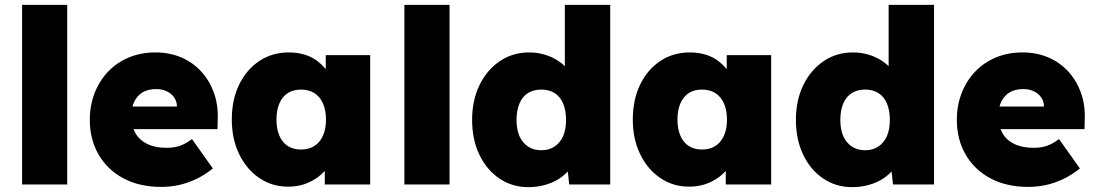

<svg xmlns="http://www.w3.org/2000/svg" viewBox="-20 -760 4516 791"><path d="M71 0V-740H257V0Z M350 -266Q350 -326 370 -377Q390 -428 426 -465.5Q462 -503 511.5 -523.5Q561 -544 620 -544Q678 -544 725.5 -524Q773 -504 807.5 -467Q842 -430 860.5 -380Q879 -330 877 -270L876 -228H456L433 -321H727L709 -301V-320Q709 -342 697.5 -358.5Q686 -375 667 -384Q648 -393 624 -393Q590 -393 567.5 -379.5Q545 -366 533 -341Q521 -316 521 -281Q521 -241 537.5 -212Q554 -183 586.5 -167Q619 -151 666 -151Q697 -151 720.5 -159Q744 -167 771 -187L857 -66Q822 -38 786.5 -21.5Q751 -5 716 2.5Q681 10 645 10Q554 10 488 -25.5Q422 -61 386 -123.5Q350 -186 350 -266Z M935 -267Q935 -349 965 -411Q995 -473 1048 -508.5Q1101 -544 1170 -544Q1207 -544 1238 -534Q1269 -524 1292 -505Q1315 -486 1332 -462Q1349 -438 1360 -410L1322 -412V-533H1505V0H1318V-130L1359 -128Q1350 -99 1332.5 -74Q1315 -49 1290 -30.5Q1265 -12 1234.5 -1.5Q1204 9 1167 9Q1101 9 1048.5 -26.5Q996 -62 965.5 -124.5Q935 -187 935 -267ZM1323 -267Q1323 -306 1310.5 -334Q1298 -362 1275 -376.5Q1252 -391 1220 -391Q1188 -391 1165.5 -376.5Q1143 -362 1131 -334Q1119 -306 1119 -267Q1119 -229 1131 -201Q1143 -173 1165.5 -158.5Q1188 -144 1220 -144Q1252 -144 1275 -158.5Q1298 -173 1310.5 -201Q1323 -229 1323 -267Z M1646 0V-740H1832V0Z M1925 -266Q1925 -347 1955.5 -409.5Q1986 -472 2039 -508Q2092 -544 2160 -544Q2195 -544 2227 -534Q2259 -524 2284.5 -506Q2310 -488 2327.5 -464Q2345 -440 2350 -413L2307 -401V-740H2494V0H2325L2312 -119L2349 -112Q2345 -86 2328 -64Q2311 -42 2285.5 -25Q2260 -8 2226.5 1.5Q2193 11 2157 11Q2090 11 2037.5 -24.5Q1985 -60 1955 -122.5Q1925 -185 1925 -266ZM2312 -266Q2312 -305 2300 -333.5Q2288 -362 2265 -376.5Q2242 -391 2210 -391Q2178 -391 2155 -376.5Q2132 -362 2120 -333.5Q2108 -305 2108 -266Q2108 -227 2120 -199.5Q2132 -172 2155 -156.5Q2178 -141 2210 -141Q2242 -141 2265 -156.5Q2288 -172 2300 -199.5Q2312 -227 2312 -266Z M2587 -267Q2587 -349 2617 -411Q2647 -473 2700 -508.5Q2753 -544 2822 -544Q2859 -544 2890 -534Q2921 -524 2944 -505Q2967 -486 2984 -462Q3001 -438 3012 -410L2974 -412V-533H3157V0H2970V-130L3011 -128Q3002 -99 2984.5 -74Q2967 -49 2942 -30.5Q2917 -12 2886.5 -1.5Q2856 9 2819 9Q2753 9 2700.5 -26.5Q2648 -62 2617.5 -124.5Q2587 -187 2587 -267ZM2975 -267Q2975 -306 2962.5 -334Q2950 -362 2927 -376.5Q2904 -391 2872 -391Q2840 -391 2817.5 -376.5Q2795 -362 2783 -334Q2771 -306 2771 -267Q2771 -229 2783 -201Q2795 -173 2817.5 -158.5Q2840 -144 2872 -144Q2904 -144 2927 -158.5Q2950 -173 2962.5 -201Q2975 -229 2975 -267Z M3259 -266Q3259 -347 3289.5 -409.5Q3320 -472 3373 -508Q3426 -544 3494 -544Q3529 -544 3561 -534Q3593 -524 3618.5 -506Q3644 -488 3661.5 -464Q3679 -440 3684 -413L3641 -401V-740H3828V0H3659L3646 -119L3683 -112Q3679 -86 3662 -64Q3645 -42 3619.5 -25Q3594 -8 3560.5 1.5Q3527 11 3491 11Q3424 11 3371.5 -24.5Q3319 -60 3289 -122.5Q3259 -185 3259 -266ZM3646 -266Q3646 -305 3634 -333.5Q3622 -362 3599 -376.5Q3576 -391 3544 -391Q3512 -391 3489 -376.5Q3466 -362 3454 -333.5Q3442 -305 3442 -266Q3442 -227 3454 -199.5Q3466 -172 3489 -156.5Q3512 -141 3544 -141Q3576 -141 3599 -156.5Q3622 -172 3634 -199.5Q3646 -227 3646 -266Z M3922 -266Q3922 -326 3942 -377Q3962 -428 3998 -465.5Q4034 -503 4083.5 -523.5Q4133 -544 4192 -544Q4250 -544 4297.5 -524Q4345 -504 4379.5 -467Q4414 -430 4432.5 -380Q4451 -330 4449 -270L4448 -228H4028L4005 -321H4299L4281 -301V-320Q4281 -342 4269.5 -358.5Q4258 -375 4239 -384Q4220 -393 4196 -393Q4162 -393 4139.5 -379.5Q4117 -366 4105 -341Q4093 -316 4093 -281Q4093 -241 4109.5 -212Q4126 -183 4158.5 -167Q4191 -151 4238 -151Q4269 -151 4292.5 -159Q4316 -167 4343 -187L4429 -66Q4394 -38 4358.5 -21.5Q4323 -5 4288 2.5Q4253 10 4217 10Q4126 10 4060 -25.5Q3994 -61 3958 -123.5Q3922 -186 3922 -266Z"/></svg>

Font: Mach ExtraBold
Style: Regular
Weight: 800
Version: Version 1.002